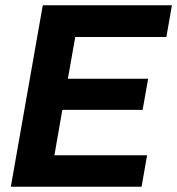

<svg xmlns="http://www.w3.org/2000/svg" viewBox="-20 -707 671 727"><path d="M21 0 142 -687H631L610 -567H265L237 -409H541L520 -291H216L186 -119H537L516 0Z"/></svg>

Font: Archivo SemiCondensed
Style: Bold Italic
Weight: 700
Width: 4
Italic angle: -10°
Designer: Hector Gatti
Foundry: Omnibus-Type
Version: Version 2.001